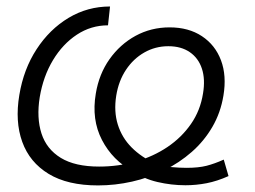

<svg xmlns="http://www.w3.org/2000/svg" viewBox="-20 -560 786 592"><path d="M282.2 11.7Q188.5 11.7 129.9 -23.9Q71.3 -59.6 48.6 -122.6Q25.9 -185.5 39.6 -267.1Q52.7 -346.7 92.8 -408.2Q132.8 -469.7 191.4 -504.9Q250 -540 319.3 -540L313 -481.9Q260.7 -481.9 217 -453.1Q173.3 -424.3 143.3 -374.5Q113.3 -324.7 102.5 -260.3Q92.3 -196.8 107.9 -148.4Q123.5 -100.1 167.5 -73.2Q211.4 -46.4 285.6 -46.4Q345.2 -46.4 399.2 -62Q453.1 -77.6 496.6 -106.9Q540 -136.2 568.8 -177.7Q597.7 -219.2 606 -272Q613.3 -315.9 602.5 -348.4Q591.8 -380.9 565.2 -399.2Q538.6 -417.5 499 -417.5Q459 -417.5 425 -398.2Q391.1 -378.9 368.4 -344.7Q345.7 -310.5 338.4 -265.1Q330.6 -216.3 343.3 -175.8Q356 -135.3 386 -105.2Q416 -75.2 459 -55.7Q479 -47.4 506.8 -44.9Q534.7 -42.5 554.7 -42.5Q591.8 -42.5 616.7 -48.8Q641.6 -55.2 669.9 -67.9L684.6 -17.1Q649.9 -1.5 617.2 4.9Q584.5 11.2 551.8 11.2Q508.3 11.2 465.6 1.2Q422.9 -8.8 390.6 -31.2Q327.1 -65.4 294.4 -128.4Q261.7 -191.4 275.4 -271.5Q285.2 -331.5 317.6 -377.4Q350.1 -423.3 397.9 -449.5Q445.8 -475.6 502.9 -475.6Q561.5 -475.6 602.5 -448.5Q643.6 -421.4 661.4 -374Q679.2 -326.7 668.9 -265.1Q660.2 -212.4 634.8 -168.7Q609.4 -125 571.3 -91.6Q533.2 -58.1 486.1 -34.9Q439 -11.7 387 0Q335 11.7 282.2 11.7Z"/></svg>

Font: Inter 28pt Light
Style: Italic
Weight: 300
Italic angle: -9.3988°
Designer: Rasmus Andersson
Foundry: rsms
Version: Version 4.001;git-66647c0bb